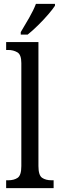

<svg xmlns="http://www.w3.org/2000/svg" viewBox="-20 -979 310 999"><path d="M12 0V-41H23Q53 -41 72 -54Q91 -67 91 -115V-651Q91 -695 70 -707Q49 -719 23 -719H12V-760H180V-115Q180 -67 199 -54Q218 -41 248 -41H259V0ZM88 -812Q109 -847 131.5 -886Q154 -925 167 -959H266V-949Q255 -932 231 -904Q207 -876 178 -847.5Q149 -819 124 -799H88Z"/></svg>

Font: Noto Serif Ethiopic Condensed
Style: Regular
Weight: 400
Width: 3
Designer: Monotype Design Team
Foundry: Monotype Imaging Inc.
Version: Version 2.102; ttfautohint (v1.8.4.7-5d5b)